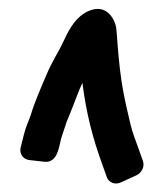

<svg xmlns="http://www.w3.org/2000/svg" viewBox="-20 -695 347 438"><path d="M81 -326C109 -323 114 -354 119 -377C122 -388 126 -398 132 -417L143 -444C153 -469 159 -487 168 -506C177 -436 191 -381 214 -318L224 -290C228 -280 241 -272 256 -279L291 -295C302 -300 311 -314 306 -328L296 -356C289 -376 283 -390 278 -410C264 -470 255 -504 248 -596C247 -612 246 -624 245 -632C243 -647 225 -690 180 -669C147 -653 133 -617 124 -599C113 -575 99 -556 85 -522C76 -501 58 -460 50 -432C46 -420 39 -407 34 -386L27 -358C24 -345 32 -332 46 -330Z"/></svg>

Font: Reckless Catfish
Style: HeavyIt
Weight: 400
Foundry: Cannot Into Space Fonts
Version: Version 0.2894